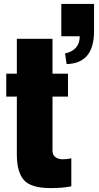

<svg xmlns="http://www.w3.org/2000/svg" viewBox="-20 -954 507 980"><path d="M320 -627 312 -681Q387 -698 387 -769H293V-934H460V-795Q460 -630 320 -627ZM239 6Q138 6 102 -35Q66 -76 66 -165V-461H12V-578H66V-756H248V-578H327V-461H248V-184Q248 -163 263 -152Q278 -141 299 -141Q324 -141 344 -146V-3Q299 6 239 6Z"/></svg>

Font: Oswald Heavy
Style: Regular
Weight: 400
Designer: Vernon Adams
Foundry: Vernon Adams
Version: Version 4.101